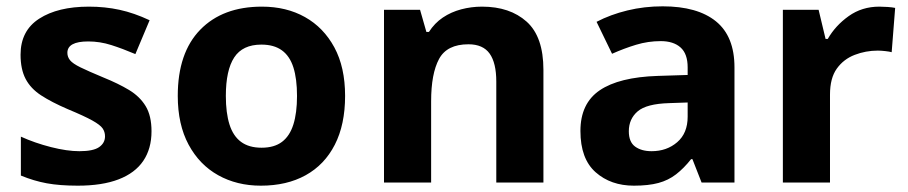

<svg xmlns="http://www.w3.org/2000/svg" viewBox="-20 -577 2871 607"><path d="M459 -162Q459 -107 433 -68.5Q407 -30 355 -10Q303 10 226 10Q169 10 128 2.5Q87 -5 46 -22V-145Q90 -125 141 -112Q192 -99 231 -99Q275 -99 293.5 -112Q312 -125 312 -146Q312 -160 304.5 -171Q297 -182 272 -196Q247 -210 194 -232Q143 -254 110 -275.5Q77 -297 61 -327.5Q45 -358 45 -404Q45 -480 104 -518Q163 -556 261 -556Q312 -556 358 -546Q404 -536 453 -513L408 -406Q368 -423 332 -434.5Q296 -446 259 -446Q226 -446 209.5 -437Q193 -428 193 -410Q193 -397 201.5 -386.5Q210 -376 234.5 -364Q259 -352 307 -332Q354 -313 388 -292.5Q422 -272 440.5 -241.5Q459 -211 459 -162Z M1071 -273.8Q1071 -183 1038.5 -119.5Q1006 -56 946.3 -23Q886.7 10 804.6 10Q729 10 669.7 -23.1Q610.4 -56.2 576.2 -119.8Q542 -183.4 542 -274Q542 -410 613 -483Q684 -556 808 -556Q885.4 -556 944.2 -523Q1003 -490 1037 -427.3Q1071 -364.5 1071 -273.8ZM694 -273.8Q694 -220 705.5 -183.5Q717 -147 742 -128.5Q767 -110 807 -110Q847 -110 871.5 -128.5Q896 -147 907.5 -183.5Q919 -220 919 -273.6Q919 -328 907.5 -364Q896 -400 871 -418Q846.1 -436 806.3 -436Q747 -436 720.5 -395.5Q694 -355 694 -273.8Z M1504 -556Q1592 -556 1645 -508.5Q1698 -461 1698 -356V0H1549V-319Q1549 -378 1528 -407.5Q1507 -437 1461 -437Q1393 -437 1368 -390.5Q1343 -344 1343 -257V0H1194V-546H1308L1328 -476H1336Q1354 -504 1380 -521.5Q1406 -539 1438 -547.5Q1470 -556 1504 -556Z M2075 -557Q2185 -557 2243.5 -509.5Q2302 -462 2302 -364V0H2198L2169 -74H2165Q2142 -45 2117.5 -26Q2093 -7 2061.5 1.5Q2030 10 1984 10Q1911 10 1863 -32.5Q1815 -75 1815 -163Q1815 -250 1876 -291.5Q1937 -333 2059 -337L2154 -340V-364Q2154 -407 2131.5 -427Q2109 -447 2069 -447Q2029 -447 1991 -435.5Q1953 -424 1915 -407L1866 -508Q1910 -531 1963.5 -544Q2017 -557 2075 -557ZM2096 -251Q2024 -249 1996 -225Q1968 -201 1968 -162Q1968 -128 1988 -113.5Q2008 -99 2040 -99Q2088 -99 2121 -127.5Q2154 -156 2154 -208V-253Z M2760 -556Q2771 -556 2786 -555Q2801 -554 2810 -552L2799 -412Q2792 -414 2778.5 -415.5Q2765 -417 2755 -417Q2717 -417 2682 -403.5Q2647 -390 2625.5 -360Q2604 -330 2604 -278V0H2455V-546H2568L2590 -454H2597Q2621 -496 2663 -526Q2705 -556 2760 -556Z"/></svg>

Font: Noto Sans Cham
Style: Regular
Weight: 400
Designer: Monotype Design Team
Foundry: Monotype Imaging Inc.
Version: Version 2.002